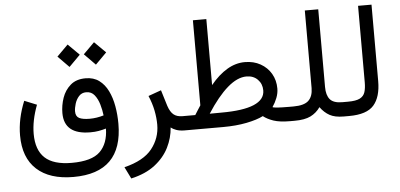

<svg xmlns="http://www.w3.org/2000/svg" viewBox="-58 -789 2449 1175"><g transform="rotate(-5 1166.5 -201.0)"><path d="M480 -517.6 548.3 -585.9 617.2 -517.6 548.3 -448.2ZM317.9 -517.6 386.2 -585.9 455.1 -517.6 386.2 -448.2ZM167.5 -235.4Q131.8 -141.1 131.8 -59.1Q131.8 40 184.6 88.9Q237.3 137.7 349.1 137.7Q472.2 137.7 522.9 88.1Q573.7 38.6 575.2 -53.2Q551.3 -46.4 529.3 -42.5Q507.3 -38.6 479 -38.6Q317.9 -38.6 317.9 -170.4Q317.9 -217.8 333.7 -263.7Q349.6 -309.6 384.8 -340.1Q419.9 -370.6 477.5 -370.6Q526.9 -370.6 560.5 -345.7Q594.2 -320.8 614.7 -278.8Q635.3 -236.8 644.5 -184.3Q653.8 -131.8 653.8 -76.2Q653.8 224.6 352.1 224.6Q206.1 224.6 127 152.3Q47.9 80.1 47.9 -56.6Q47.9 -159.2 91.8 -266.1ZM567.9 -134.8Q564 -168 554 -202.6Q543.9 -237.3 524.9 -261.2Q505.9 -285.2 474.1 -285.2Q446.3 -285.2 429.2 -266.1Q412.1 -247.1 404.1 -220.9Q396 -194.8 396 -173.8Q396 -143.1 417.7 -132.3Q439.5 -121.6 481.9 -121.6Q503.4 -121.6 525.1 -125Q546.9 -128.4 567.9 -134.8Z M970.2 -25.4Q965.8 38.6 936.3 97.4Q906.7 156.2 849.4 200.4Q792 244.6 703.1 264.6L667.5 192.4Q787.1 163.1 838.6 97.9Q890.1 32.7 890.1 -49.8Q890.1 -91.8 881.1 -137Q872.1 -182.1 852.1 -229L931.2 -257.3L961.4 -158.7Q974.1 -120.6 994.4 -104.2Q1014.6 -87.9 1048.8 -87.9H1067.9V0H1054.2Q1023.9 0 1002.7 -7.8Q981.4 -15.6 970.2 -25.4Z M1602.1 -95.2Q1611.8 -87.9 1703.6 -87.9H1718.3V0H1703.1Q1638.7 0 1600.6 -12.9Q1562.5 -25.9 1538.1 -45.4Q1500 -25.9 1435.1 -12.9Q1370.1 0 1290.5 0H1048.3V-87.9H1127Q1135.7 -102.1 1145 -116.5Q1154.3 -130.9 1163.1 -144.5V-667H1245.6V-261.7Q1294.9 -321.8 1347.7 -353Q1400.4 -384.3 1457 -384.3Q1511.2 -384.3 1553 -360.8Q1594.7 -337.4 1618.2 -297.1Q1641.6 -256.8 1641.6 -206.1Q1641.6 -177.7 1630.4 -148.7Q1619.1 -119.6 1602.1 -95.2ZM1288.1 -88.9Q1554.7 -88.9 1554.7 -202.1Q1554.7 -242.2 1528.3 -269Q1502 -295.9 1459.5 -295.9Q1403.3 -295.9 1342.3 -242.9Q1281.2 -189.9 1215.8 -88.4Z M1888.2 -69.8Q1864.3 -35.6 1828.1 -17.8Q1792 0 1729.5 0H1698.7V-87.9H1730.5Q1795.9 -87.9 1823 -113.5Q1850.1 -139.2 1850.6 -189.9V-667H1933.1V-189.9Q1933.1 -139.2 1954.8 -113.5Q1976.6 -87.9 2029.8 -87.9H2045.4V0H2030.8Q1977.5 0 1945.3 -17.8Q1913.1 -35.6 1888.2 -69.8Z M2025.9 0V-87.9H2065.4Q2114.3 -87.9 2138.2 -100.1Q2162.1 -112.3 2169.9 -136.5Q2177.7 -160.6 2177.7 -196.8V-667H2260.3V-197.3Q2260.3 -100.1 2216.8 -50Q2173.3 0 2064.9 0Z"/></g></svg>

Font: Vazir WOL
Style: Regular-WOL
Weight: 400
Designer: Saber Rastikerdar
Foundry: Saber Rastikerdar
Version: Version 27.2.2